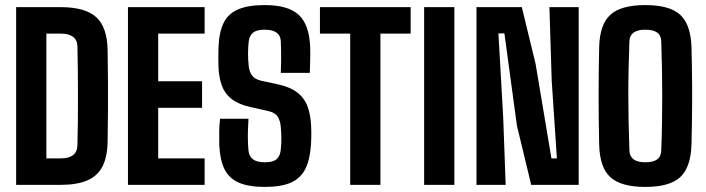

<svg xmlns="http://www.w3.org/2000/svg" viewBox="-20 -724 2766 752"><path d="M43.2 0V-696H217.9Q313.4 -696 356.6 -657Q399.8 -617.9 401.5 -528.4Q402.7 -469.3 402.9 -408.8Q403.2 -348.3 402.9 -287.9Q402.7 -227.5 401.5 -168.5Q400.3 -108.3 381 -71.3Q361.7 -34.4 321.5 -17.2Q281.4 0 217.8 0ZM161.6 -103.7H217.8Q249.7 -103.7 266.2 -116.6Q282.7 -129.5 283.2 -154.8Q284.5 -198.6 285 -248.2Q285.4 -297.7 285.4 -349.2Q285.4 -400.7 284.8 -450.1Q284.2 -499.5 283.2 -542.3Q282.7 -567.3 266 -579.8Q249.3 -592.4 217.9 -592.4H161.6Z M481.2 0V-696H781.4V-592.4H599.6V-405.6H771.4V-301.9H599.6V-103.7H781.4V0Z M1017.5 8.1Q952.9 8.1 914.6 -9Q876.3 -26 858.9 -62.2Q841.4 -98.5 838.8 -156.3Q838.2 -184 838.6 -209.5Q838.9 -235 842.1 -258.9H953.2Q951.8 -236.9 951.2 -215.3Q950.5 -193.8 951 -173.3Q951.5 -152.8 953.2 -134.4Q955.5 -111.7 970.8 -100.1Q986.1 -88.4 1017.4 -88.4Q1049.3 -88.4 1063 -100.3Q1076.8 -112.2 1079.5 -136Q1082.3 -160.4 1082 -183.7Q1081.7 -206.9 1079.5 -228.6Q1077.8 -250.5 1067.9 -266.7Q1057.9 -282.8 1031.3 -288.9L959.8 -305Q913.2 -315.6 886.5 -336.7Q859.9 -357.7 848.5 -389.7Q837.1 -421.6 835.6 -464.8Q835.1 -484.8 835.2 -503.3Q835.4 -521.8 835.9 -540.9Q838.3 -599.3 856.3 -635.2Q874.3 -671.1 913.4 -687.6Q952.4 -704.1 1017.4 -704.1Q1107.6 -704.1 1149.3 -666.5Q1191 -628.9 1194.9 -540.6Q1195.4 -531.2 1195.2 -510.5Q1195 -489.8 1194.4 -469Q1193.8 -448.3 1193.3 -438.5H1079.8Q1080.8 -463.1 1081 -483.4Q1081.3 -503.7 1081 -522.8Q1080.8 -541.9 1079.8 -562.4Q1079 -584.6 1063.3 -596.2Q1047.7 -607.7 1017.1 -607.7Q985.6 -607.7 971.3 -596.2Q957 -584.6 954.2 -562.4Q951.5 -539.3 951.5 -514.2Q951.6 -489.1 954.2 -464.8Q956.3 -443.9 967.2 -428.5Q978 -413.1 1005 -407.4L1067.8 -393.8Q1116.7 -383.3 1144.6 -361.5Q1172.5 -339.7 1184.7 -306.6Q1196.9 -273.4 1198.6 -229.4Q1199.3 -218.1 1199.3 -206.4Q1199.4 -194.8 1199.1 -182.3Q1198.9 -169.9 1197.9 -156.3Q1193.8 -97.1 1175.1 -60.9Q1156.4 -24.8 1118.3 -8.3Q1080.1 8.1 1017.5 8.1Z M1351.6 0V-592.4H1233.1V-696H1588.4V-592.4H1470V0Z M1641.2 0V-696H1759.6V0Z M1846.2 0V-696H2023.8L2077.6 -474.5L2139.8 -103.6H2161.2L2140.9 -406.8L2131.9 -696H2246.5V0H2060.5L2004.6 -232L1955.6 -593.2H1932.2L1950.8 -265.9L1960.5 0Z M2507.5 8.1Q2412.4 8.1 2370.8 -29.8Q2329.3 -67.7 2326.8 -155.9Q2325.7 -204.8 2325.1 -253.5Q2324.6 -302.3 2324.6 -350.6Q2324.6 -399 2325.1 -446.6Q2325.7 -494.2 2326.8 -541Q2329.3 -628.6 2370.9 -666.4Q2412.5 -704.1 2507.5 -704.1Q2602.6 -704.1 2644 -666.2Q2685.3 -628.3 2688.3 -540.3Q2689.3 -503.1 2689.9 -465.3Q2690.5 -427.5 2690.8 -389.1Q2691 -350.6 2690.8 -311.9Q2690.5 -273.2 2689.9 -234.3Q2689.3 -195.4 2688.3 -156.6Q2685.4 -68.1 2644 -30Q2602.6 8.1 2507.5 8.1ZM2507.5 -88.4Q2538.4 -88.4 2553.9 -99.8Q2569.4 -111.1 2569.9 -134.7Q2572.2 -191.4 2572.9 -244.8Q2573.7 -298.2 2573.7 -350.4Q2573.7 -402.7 2572.7 -455.1Q2571.8 -507.6 2569.9 -562Q2569.4 -585.3 2553.9 -596.5Q2538.4 -607.7 2507.5 -607.7Q2477.4 -607.7 2461.8 -596.5Q2446.2 -585.3 2445.2 -562.8Q2443.2 -508 2442 -455.3Q2440.8 -402.7 2440.9 -350.4Q2441 -298.2 2442.1 -244.6Q2443.3 -191 2445.2 -133.9Q2446.2 -111.1 2461.8 -99.8Q2477.4 -88.4 2507.5 -88.4Z"/></svg>

Font: Big Shoulders Display SC Thin
Style: Regular
Weight: 100
Designer: Patric King
Foundry: XO Type Co
Version: Version 2.002